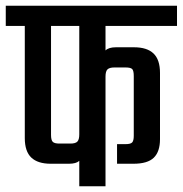

<svg xmlns="http://www.w3.org/2000/svg" viewBox="-40 -646 634 666"><path d="M425 -482Q470 -482 492.5 -460.5Q515 -439 515 -393V-163Q515 -120 493.5 -99Q472 -78 423 -78H366V-146H395Q413 -146 418.5 -152Q424 -158 424 -175V-382Q424 -401 418.5 -406.5Q413 -412 395 -412H357Q340 -412 333 -405.5Q326 -399 326 -380V0H235V-88Q224 -78 199 -78H136Q91 -78 68.5 -99.5Q46 -121 46 -167V-556H-20V-626H574V-556H326V-471Q337 -482 362 -482ZM235 -180V-556H137V-178Q137 -160 143 -154Q149 -148 166 -148H204Q222 -148 228.5 -155Q235 -162 235 -180Z"/></svg>

Font: Teko Light
Style: Regular
Weight: 400
Version: Version 2.000;gftools[0.9.28.dev9+g7d2139d.d20230707]